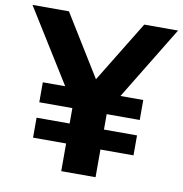

<svg xmlns="http://www.w3.org/2000/svg" viewBox="-104 -817 853 895"><g transform="rotate(10 322.5 -370.0)"><path d="M88 -131V-225.5H244.5V-298.5H88V-393H194L-22 -740H150.5L329.5 -450L507 -740H667L455.5 -393H563.5V-298.5H407V-225.5H563.5V-131H407V0H244.5V-131Z"/></g></svg>

Font: Encode Sans
Style: Bold
Weight: 700
Designer: Multiple Designers
Foundry: Impallari Type
Version: Version 3.002; ttfautohint (v1.8.3) -l 8 -r 50 -G 200 -x 14 